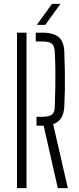

<svg xmlns="http://www.w3.org/2000/svg" viewBox="-20 -968 404 988"><path d="M277.5 0 204.5 -321.5H168V-367H195.5Q233.5 -367 247.5 -378.5Q261.5 -390 262 -421Q263.5 -475.5 264.5 -518Q265.5 -560.5 265 -602.8Q264.5 -645 262 -699.5Q260.5 -731.5 247 -743Q233.5 -754.5 196.5 -754.5H164V-800H196.5Q256 -800 282.8 -776.5Q309.5 -753 311 -698.5Q313 -643 313.8 -596.5Q314.5 -550 313.8 -507.8Q313 -465.5 311 -422Q308 -347.5 253.5 -329L329 0ZM67.5 0V-800H116.5V0ZM169.5 -840 247.5 -948H291L213 -840Z"/></svg>

Font: Big Shoulders Stencil Text Thin ExtraLight
Style: Regular
Weight: 250
Version: Version 2.001